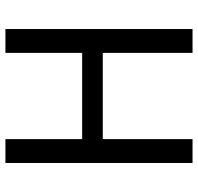

<svg xmlns="http://www.w3.org/2000/svg" viewBox="-31 -699 730 708"><g transform="rotate(-90 334.0 -345.0)"><path d="M581 -690V0H493V-331H175V0H87V-690H175V-407H493V-690Z"/></g></svg>

Font: Exo 2
Style: Regular
Weight: 400
Designer: Natanael Gama
Version: Version 1.001;PS 001.001;hotconv 1.0.70;makeotf.lib2.5.58329